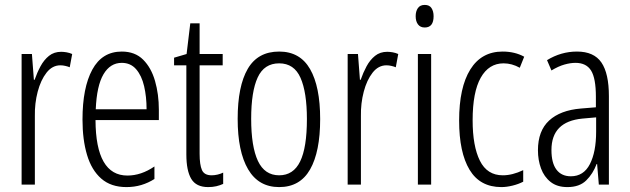

<svg xmlns="http://www.w3.org/2000/svg" viewBox="-20 -752 2566 782"><path d="M229 -541Q239 -541 251 -539Q263 -537 274 -532L264 -478Q257 -481 246.5 -483.5Q236 -486 226 -486Q193 -486 169.5 -456Q146 -426 133.5 -378.5Q121 -331 122 -279V0H68V-532H110L118 -427H121Q131 -456 145 -482Q159 -508 179.5 -524.5Q200 -541 229 -541Z M476 -542Q530 -542 563 -509Q596 -476 611.5 -422Q627 -368 627 -305V-263H369Q370 -37 499 -37Q555 -37 609 -74V-23Q584 -7 555.5 1.5Q527 10 495 10Q432 10 392.5 -24.5Q353 -59 334.5 -121Q316 -183 316 -265Q316 -395 356 -468.5Q396 -542 476 -542ZM476 -496Q429 -496 401.5 -449.5Q374 -403 370 -307H577Q577 -358 567 -401Q557 -444 534.5 -470Q512 -496 476 -496Z M842 -38Q854 -38 866.5 -41Q879 -44 889 -49V-3Q876 3 861 6.5Q846 10 828 10Q779 10 759 -23.5Q739 -57 739 -123V-486H689V-517L740 -532L755 -657H793V-532H887V-486H793V-126Q793 -81 802.5 -59.5Q812 -38 842 -38Z M1284 -267Q1284 -134 1243 -62Q1202 10 1117 10Q1033 10 990.5 -62.5Q948 -135 948 -268Q948 -401 989 -471.5Q1030 -542 1117 -542Q1202 -542 1243 -470.5Q1284 -399 1284 -267ZM1003 -268Q1003 -155 1030.5 -96.5Q1058 -38 1117 -38Q1175 -38 1202.5 -94.5Q1230 -151 1230 -267Q1230 -376 1204 -435Q1178 -494 1117 -494Q1056 -494 1029.5 -436.5Q1003 -379 1003 -268Z M1557 -541Q1567 -541 1579 -539Q1591 -537 1602 -532L1592 -478Q1585 -481 1574.5 -483.5Q1564 -486 1554 -486Q1521 -486 1497.5 -456Q1474 -426 1461.5 -378.5Q1449 -331 1450 -279V0H1396V-532H1438L1446 -427H1449Q1459 -456 1473 -482Q1487 -508 1507.5 -524.5Q1528 -541 1557 -541Z M1710 -732Q1729 -732 1737.5 -719Q1746 -706 1746 -686Q1746 -640 1710 -640Q1692 -640 1682.5 -652.5Q1673 -665 1673 -686Q1673 -706 1682 -719Q1691 -732 1710 -732ZM1736 -532V0H1682V-532Z M2022 10Q1935 10 1892.5 -60.5Q1850 -131 1850 -261Q1850 -396 1895.5 -469Q1941 -542 2027 -542Q2077 -542 2115 -521L2097 -476Q2065 -494 2031 -494Q1971 -494 1938 -435.5Q1905 -377 1905 -262Q1905 -157 1934.5 -97.5Q1964 -38 2028 -38Q2067 -38 2111 -59V-12Q2092 -2 2067.5 4Q2043 10 2022 10Z M2330 -542Q2399 -542 2429.5 -497.5Q2460 -453 2460 -360V0H2419L2412 -84H2410Q2395 -44 2367.5 -17Q2340 10 2291 10Q2249 10 2222.5 -11Q2196 -32 2183.5 -66Q2171 -100 2171 -140Q2171 -219 2216.5 -261Q2262 -303 2346 -310L2407 -315V-358Q2407 -433 2387.5 -464.5Q2368 -496 2324 -496Q2303 -496 2278.5 -489Q2254 -482 2226 -465L2208 -507Q2265 -542 2330 -542ZM2352 -269Q2226 -257 2226 -141Q2226 -88 2246.5 -61Q2267 -34 2305 -34Q2357 -34 2382.5 -83.5Q2408 -133 2408 -216V-274Z"/></svg>

Font: Noto Sans Thai ExtCond Light
Style: Regular
Weight: 300
Width: 2
Designer: Monotype Design Team
Foundry: Monotype Imaging Inc.
Version: Version 2.002; ttfautohint (v1.8.4.7-5d5b)